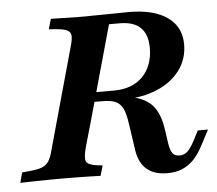

<svg xmlns="http://www.w3.org/2000/svg" viewBox="-65 -621 772 682"><g transform="rotate(-5 321.5 -280.0)"><path d="M128.2 -201.6 201.6 -465.3Q208.9 -490.3 208.5 -503.6Q208.1 -516.9 197.2 -523.4Q186.3 -529.8 160.5 -532.3L129.8 -534.7L140.3 -571Q158.1 -571 183.1 -570.2Q208.1 -569.4 236.7 -569Q265.3 -568.5 291.1 -569.4H297.6Q337.1 -569.4 367.7 -570.2Q398.4 -571 416.9 -571Q506.5 -571 555.2 -536.7Q604 -502.4 604 -439.5Q604 -387.9 575 -348.4Q546 -308.9 494 -286.3Q441.9 -263.7 372.6 -263.7H259.7L269.4 -297.6H340.3Q407.3 -297.6 444.4 -335.9Q481.5 -374.2 481.5 -437.9Q481.5 -485.5 456.9 -509.7Q432.3 -533.9 383.1 -533.9H344.4L251.6 -201.6ZM505.6 11.3Q458.9 11.3 432.3 -11.3Q405.6 -33.9 398.4 -78.2L383.9 -176.6Q379 -212.1 369.8 -230.6Q360.5 -249.2 343.5 -256.5Q326.6 -263.7 296.8 -263.7L310.5 -276.6Q379 -276.6 420.2 -264.1Q461.3 -251.6 481.9 -223Q502.4 -194.4 509.7 -144.4L516.9 -93.5Q521 -68.5 529 -58.1Q537.1 -47.6 553.2 -47.6Q569.4 -47.6 581 -57.7Q592.7 -67.7 605.6 -91.9L625.8 -130.6H662.1L631.5 -72.6Q617.7 -46 599.6 -27Q581.5 -8.1 558.5 1.6Q535.5 11.3 505.6 11.3ZM132.3 -2.4Q107.3 -2.4 79 -2Q50.8 -1.6 25 -1.2Q-0.8 -0.8 -18.5 0L-8.9 -36.3L22.6 -39.5Q48.4 -41.9 63.3 -48Q78.2 -54 86.7 -67.3Q95.2 -80.6 101.6 -105.6L128.2 -201.6H251.6L224.2 -105.6Q214.5 -68.5 219.8 -56Q225 -43.5 256.5 -38.7L278.2 -36.3L267.7 0Q252.4 -0.8 229.4 -1.2Q206.5 -1.6 181.9 -2Q157.3 -2.4 133.1 -2.4H133.9Z"/></g></svg>

Font: Playfair 9pt
Style: Bold Italic
Weight: 700
Italic angle: -15.6°
Designer: Claus Eggers Sørensen
Foundry: Claus Eggers Sørensen
Version: Version 2.203